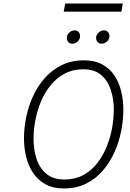

<svg xmlns="http://www.w3.org/2000/svg" viewBox="-20 -1053 734 1085"><path d="M341 12Q280 12 237 -11.8Q194 -35.5 167 -75.8Q140 -116 127.8 -166.5Q115.5 -217 115.5 -271Q115.5 -329.5 128.2 -391.5Q141 -453.5 167.2 -510.5Q193.5 -567.5 234 -613Q274.5 -658.5 329.2 -685.2Q384 -712 454.5 -712Q515.5 -712 558 -688.8Q600.5 -665.5 626.8 -626Q653 -586.5 665 -536.5Q677 -486.5 677 -433Q677 -373.5 664.5 -311Q652 -248.5 626 -191Q600 -133.5 560.2 -87.8Q520.5 -42 465.8 -15Q411 12 341 12ZM344.5 -38.5Q403 -38.5 448.5 -62.5Q494 -86.5 527 -127.8Q560 -169 581.2 -220.2Q602.5 -271.5 612.8 -326.8Q623 -382 623 -433.5Q623 -492.5 606.2 -544.5Q589.5 -596.5 551.8 -629Q514 -661.5 450.5 -661.5Q391.5 -661.5 346 -637.2Q300.5 -613 267 -572.2Q233.5 -531.5 212 -480.5Q190.5 -429.5 180 -374.5Q169.5 -319.5 169.5 -268.5Q169.5 -207.5 186.5 -155.2Q203.5 -103 242 -70.8Q280.5 -38.5 344.5 -38.5ZM554 -806Q540.5 -806 531.8 -815.5Q523 -825 523 -838.5Q523 -856 537.2 -868.8Q551.5 -881.5 568 -881.5Q582 -881.5 590.2 -872Q598.5 -862.5 598.5 -848.5Q598.5 -837 592.2 -827.2Q586 -817.5 575.8 -811.8Q565.5 -806 554 -806ZM388 -806Q374.5 -806 366 -815.5Q357.5 -825 357.5 -838.5Q357.5 -850 363.8 -859.8Q370 -869.5 380.2 -875.5Q390.5 -881.5 402 -881.5Q416.5 -881.5 424.5 -872Q432.5 -862.5 432.5 -848.5Q432.5 -832 419.2 -819Q406 -806 388 -806ZM340 -987 348.5 -1033H674L666 -987Z"/></svg>

Font: Overpass ExtraLight
Style: Italic
Weight: 250
Italic angle: -10°
Designer: Delve Withrington, Dave Bailey, Thomas Jockin
Foundry: Delve Fonts LLC
Version: Version 4.000